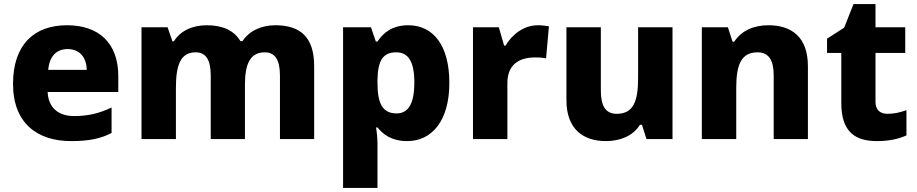

<svg xmlns="http://www.w3.org/2000/svg" viewBox="-20 -683 4504 943"><path d="M309 -559C150 -559 44 -466 44 -271C44 -78 163 10 329 10C418 10 474 -2 528 -30V-155C467 -126 413 -113 343 -113C262 -113 217 -159 214 -231H561V-309C561 -473 464 -559 309 -559ZM312 -442C374 -442 405 -398 406 -340H217C223 -410 260 -442 312 -442Z M1332 -559C1266 -559 1205 -533 1171 -481H1161C1130 -532 1076 -559 996 -559C924 -559 865 -531 834 -480H827L803 -549H675V0H844V-250C844 -363 866 -426 941 -426C991 -426 1015 -390 1015 -311V0H1183V-267C1183 -369 1209 -426 1280 -426C1330 -426 1355 -391 1355 -311V0H1523V-358C1523 -499 1457 -559 1332 -559Z M1985 -559C1907 -559 1862 -522 1834 -479H1826L1802 -549H1665V240H1834V28C1834 -4 1831 -32 1827 -57H1834C1861 -24 1902 10 1980 10C2100 10 2187 -88 2187 -276C2187 -460 2108 -559 1985 -559ZM1926 -426C1986 -426 2015 -380 2015 -278C2015 -175 1986 -126 1928 -126C1856 -126 1834 -179 1834 -277V-292C1836 -382 1858 -426 1926 -426Z M2622 -559C2553 -559 2495 -514 2463 -459H2456L2430 -549H2303V0H2472V-275C2472 -377 2544 -401 2608 -401C2631 -401 2650 -399 2662 -396L2676 -554C2664 -556 2640 -559 2622 -559Z M3283 -549H3114V-299C3114 -186 3091 -124 3009 -124C2954 -124 2931 -163 2931 -238V-549H2762V-191C2762 -50 2843 10 2956 10C3024 10 3088 -14 3123 -70H3133L3155 0H3283Z M3754 -559C3681 -559 3621 -532 3586 -478H3578L3555 -549H3427V0H3596V-250C3596 -363 3619 -426 3701 -426C3756 -426 3780 -387 3780 -311V0H3948V-358C3948 -499 3870 -559 3754 -559Z M4339 -124C4303 -124 4280 -143 4280 -182V-423H4426V-549H4280V-663H4172L4126 -547L4042 -493V-423H4112V-176C4112 -31 4185 10 4287 10C4351 10 4396 -2 4432 -18V-142C4401 -131 4373 -124 4339 -124Z"/></svg>

Font: Noto Sans Ethiopic ExtraBold
Style: Regular
Weight: 800
Designer: Monotype Design Team
Foundry: Monotype Imaging Inc.
Version: Version 2.102